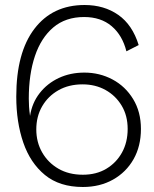

<svg xmlns="http://www.w3.org/2000/svg" viewBox="-20 -735 616 767"><path d="M311 12Q218 12 159.5 -36Q101 -84 73 -165.5Q45 -247 45 -349Q45 -525 117.5 -620Q190 -715 318 -715Q396 -715 452.5 -675.5Q509 -636 534 -555L485 -530Q469 -594 426 -630.5Q383 -667 316 -667Q242 -667 193 -625.5Q144 -584 119.5 -511Q95 -438 95 -341Q95 -326 96 -309.5Q97 -293 100 -272Q108 -324 138.5 -363Q169 -402 215 -423.5Q261 -445 317 -445Q378 -445 429.5 -417.5Q481 -390 512 -339Q543 -288 543 -220Q543 -151 513.5 -99Q484 -47 431.5 -17.5Q379 12 311 12ZM311 -37Q365 -37 405 -61Q445 -85 467.5 -126Q490 -167 490 -220Q490 -273 466 -313Q442 -353 401.5 -375.5Q361 -398 310 -398Q255 -398 213.5 -374.5Q172 -351 148.5 -310.5Q125 -270 125 -218Q125 -167 148.5 -126Q172 -85 213.5 -61Q255 -37 311 -37Z"/></svg>

Font: Prodigy Sans Light
Style: Regular
Weight: 300
Designer: Wei Huang
Foundry: Wei Huang
Version: Version 1.003; ttfautohint (v1.8.3)